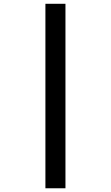

<svg xmlns="http://www.w3.org/2000/svg" viewBox="-20 -777 591 1024"><path d="M222.2 227.1H329.1V-756.8H222.2Z"/></svg>

Font: Open Sans bold
Style: Bold
Weight: 700
Foundry: Ascender Corporation
Version: Version 1.100;PS 001.100;hotconv 1.0.88;makeotf.lib2.5.64775